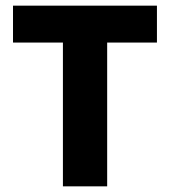

<svg xmlns="http://www.w3.org/2000/svg" viewBox="-20 -659 601 679"><path d="M359 0H202.5V-609H359ZM535 -508.5H26V-639H535Z"/></svg>

Font: Anek Devanagari
Style: Bold
Weight: 700
Designer: Kailash Malviya (Devanagari) & Yesha Goshar (Latin)
Foundry: Ek Type
Version: Version 1.003